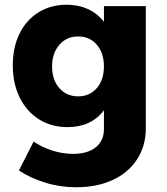

<svg xmlns="http://www.w3.org/2000/svg" viewBox="-20 -567 706 811"><path d="M596 -541V-26Q596 49 559 106Q522 163 455.5 193.5Q389 224 302 224Q234 224 171 204.5Q108 185 60 153L122 31Q159 56 202.5 69.5Q246 83 289 83Q350 83 384.5 55Q419 27 419 -21V-101Q365 -30 265 -30Q198 -30 145.5 -62.5Q93 -95 63.5 -154.5Q34 -214 34 -291Q34 -367 62.5 -425Q91 -483 143 -515Q195 -547 261 -547Q311 -547 351.5 -528.5Q392 -510 419 -475V-541ZM419 -286Q419 -343 389 -378Q359 -413 310 -413Q261 -413 230.5 -377.5Q200 -342 200 -286Q200 -230 230.5 -195Q261 -160 310 -160Q359 -160 389 -195Q419 -230 419 -286Z"/></svg>

Font: Montserrat arm2
Style: Bold
Weight: 700
Designer: Julieta Ulanovsky
Foundry: Julieta Ulanovsky
Version: Version 6.000